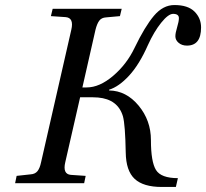

<svg xmlns="http://www.w3.org/2000/svg" viewBox="-20 -727 818 762"><path d="M40 0 46 -29 101 -35Q119 -36 128.5 -47.5Q138 -59 143 -83L263 -609Q274 -656 241 -659L182 -663L189 -692H463L456 -663L401 -658Q383 -657 374 -645Q365 -633 359 -609L307 -380H324Q375 -380 429 -426Q483 -472 514 -537Q555 -622 591 -664.5Q627 -707 672 -707Q726 -707 752 -681Q778 -655 778 -618Q778 -546 722 -546Q702 -546 689 -557Q676 -568 676 -583Q676 -596 683 -619Q690 -642 690 -655Q690 -672 667 -672Q648 -672 619.5 -636.5Q591 -601 567 -548Q533 -471 492.5 -427Q452 -383 413 -371V-368Q481 -367 530 -308Q579 -249 579 -171Q579 -85 599 -52.5Q619 -20 686 -20L678 15H622Q549 15 514.5 -17Q480 -49 479 -122Q477 -232 468 -265Q448 -333 369 -340Q358 -341 346 -341H298L239 -83Q228 -36 261 -33L320 -29L314 0Z"/></svg>

Font: Lingua Franca
Style: Italic
Weight: 400
Italic angle: -13°
Version: Version 1.19